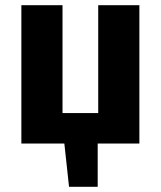

<svg xmlns="http://www.w3.org/2000/svg" viewBox="-20 -551 617 737"><path d="M357 -531V-117H220V-531H62V0H227L245 166H355V0H515V-531Z"/></svg>

Font: Fira Sans
Style: Bold
Weight: 700
Designer: Carrois Corporate & Edenspiekermann AG
Foundry: Carrois Corporate GbR & Edenspiekermann AG
Version: Version 4.203